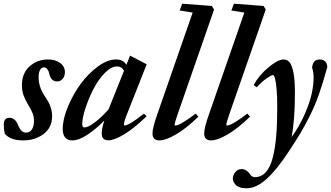

<svg xmlns="http://www.w3.org/2000/svg" viewBox="-39 -745 1782 1034"><path d="M85.4 11.2Q16.6 11.2 -13.2 -24.9Q-18.6 -48.3 -18.6 -73.7Q-18.6 -110.8 11.2 -110.8Q26.9 -110.8 39.1 -100.6Q51.3 -90.3 57.6 -73.2Q73.2 -30.8 101.1 -30.8Q122.1 -30.8 133.1 -48.3Q144 -65.9 144 -93.3Q144 -115.7 136.5 -135.3Q128.9 -154.8 112.8 -180.7Q96.2 -208.5 87.6 -232.2Q79.1 -255.9 79.1 -286.1Q79.1 -351.1 120.6 -387.9Q162.1 -424.8 220.2 -424.8Q258.8 -424.8 284.7 -406Q310.5 -387.2 310.5 -356.4Q310.5 -335 298.8 -320.8Q287.1 -306.6 269 -306.6Q235.4 -306.6 227.1 -345.7Q224.6 -359.9 216.8 -371.1Q209 -382.3 197.8 -382.3Q184.1 -382.3 176.5 -368.2Q168.9 -354 168.9 -329.6Q168.9 -278.8 198.2 -233.4Q212.9 -210.9 220.5 -198Q228 -185.1 234.9 -163.6Q241.7 -142.1 241.7 -119.6Q241.7 -58.1 195.8 -23.4Q149.9 11.2 85.4 11.2Z M351.6 11.2Q298.8 11.2 298.8 -50.8Q298.8 -102.5 325.9 -168.5Q353 -234.4 393.8 -290.8Q434.6 -347.2 487.1 -386Q539.6 -424.8 585.9 -424.8Q625 -424.8 641.6 -396L661.6 -445.3L751 -398.9L647.5 -136.7Q628.4 -90.8 628.4 -73.7Q628.4 -69.3 631.8 -69.3Q656.2 -69.3 736.3 -133.3L750.5 -118.7Q683.6 -54.2 629.9 -21.7Q576.2 10.7 544.4 10.7Q508.8 10.7 508.8 -26.4Q508.8 -51.8 522.9 -95.7Q475.6 -47.9 429.9 -18.3Q384.3 11.2 351.6 11.2ZM403.8 -76.7Q403.8 -58.6 416 -58.6Q435.1 -58.6 471.2 -85.7Q507.3 -112.8 545.4 -155.8L628.9 -363.8Q616.7 -387.2 590.8 -387.2Q559.1 -387.2 524.2 -350.8Q489.3 -314.5 463.6 -264.2Q438 -213.9 420.9 -161.4Q403.8 -108.9 403.8 -76.7Z M819.8 11.2Q782.2 11.2 782.2 -26.9Q782.2 -57.1 810.1 -135.3L998.5 -677.2L928.7 -688.5L942.4 -725.1L1102.1 -712.9L1113.8 -693.4L919.9 -136.2Q901.4 -83 901.4 -72.8Q901.4 -68.8 905.3 -68.8Q911.1 -68.8 922.9 -73.5Q934.6 -78.1 959.2 -93.8Q983.9 -109.4 1014.6 -133.3L1029.3 -116.7Q963.4 -52.7 908.2 -20.8Q853 11.2 819.8 11.2Z M1098.1 11.2Q1060.5 11.2 1060.5 -26.9Q1060.5 -57.1 1088.4 -135.3L1276.9 -677.2L1207 -688.5L1220.7 -725.1L1380.4 -712.9L1392.1 -693.4L1198.2 -136.2Q1179.7 -83 1179.7 -72.8Q1179.7 -68.8 1183.6 -68.8Q1189.5 -68.8 1201.2 -73.5Q1212.9 -78.1 1237.5 -93.8Q1262.2 -109.4 1293 -133.3L1307.6 -116.7Q1241.7 -52.7 1186.5 -20.8Q1131.3 11.2 1098.1 11.2Z M1288.1 269Q1267.1 269 1251.7 263.4Q1236.3 257.8 1229 249.3Q1221.7 240.7 1218.3 232.7Q1214.8 224.6 1214.8 217.3Q1214.8 199.7 1227.5 182.6Q1240.2 165.5 1263.2 165.5Q1275.4 165.5 1287.6 173.3Q1299.8 181.2 1305.7 190.9Q1316.4 209 1333 209Q1368.2 209 1392.6 182.1Q1417 155.3 1430.2 102.8Q1443.4 50.3 1448.7 -14.9Q1454.1 -80.1 1454.1 -168.9Q1454.1 -220.7 1450.9 -260.3Q1447.8 -299.8 1442.6 -320.3Q1437.5 -340.8 1431.2 -340.8Q1422.4 -340.8 1396.2 -322.5Q1370.1 -304.2 1343.8 -274.9L1327.1 -287.1Q1355.5 -339.4 1406.7 -382.1Q1458 -424.8 1488.3 -424.8Q1507.3 -424.8 1520.3 -409.7Q1533.2 -394.5 1541.3 -354Q1549.3 -313.5 1549.3 -247.1Q1549.3 -100.6 1531.7 -6.8Q1573.2 -64.5 1601.3 -128.4Q1629.4 -192.4 1639.6 -240.2Q1649.9 -288.1 1649.9 -326.2Q1649.9 -357.4 1641.6 -380.9Q1644.5 -403.8 1654.1 -414.3Q1663.6 -424.8 1684.1 -424.8Q1701.2 -424.8 1712.4 -413.8Q1723.6 -402.8 1723.6 -383.3Q1700.7 -299.8 1678.5 -236.8Q1656.2 -173.8 1627.9 -117.9Q1599.6 -62 1577.9 -26.1Q1556.2 9.8 1514.6 73.2Q1453.1 167 1397.5 218Q1341.8 269 1288.1 269Z"/></svg>

Font: Elstob 18pt
Style: Bold Italic
Weight: 700
Italic angle: -20°
Designer: Peter S. Baker
Version: Version 1.015